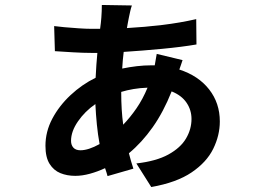

<svg xmlns="http://www.w3.org/2000/svg" viewBox="-20 -698 1040 773"><path d="M511 -676Q507 -665 504.5 -653.5Q502 -642 499 -628Q497 -618 495 -607.5Q493 -597 491 -585Q563 -589 633.5 -597.5Q704 -606 770 -621L771 -519Q713 -509 634 -501.5Q555 -494 478 -489Q474 -457 472 -422Q501 -428 530.5 -431.5Q560 -435 589 -435Q593 -435 596 -435Q599 -435 603 -435Q605 -448 607.5 -461Q610 -474 611 -481L715 -456Q713 -450 709.5 -439.5Q706 -429 702 -418Q779 -393 822 -338Q865 -283 865 -209Q865 -153 838.5 -99Q812 -45 751.5 -4Q691 37 589 55L529 -40Q609 -49 658 -76Q707 -103 729 -140.5Q751 -178 751 -219Q751 -255 731 -284.5Q711 -314 671 -330Q638 -247 594.5 -185.5Q551 -124 499 -81Q503 -65 507.5 -49.5Q512 -34 517 -19L413 11Q411 3 408.5 -4.5Q406 -12 403 -21Q373 -7 342 1.5Q311 10 283 10Q250 10 223 -1Q196 -12 179.5 -38.5Q163 -65 163 -111Q163 -168 190.5 -220Q218 -272 264 -315Q310 -358 365 -385Q366 -411 368 -436.5Q370 -462 372 -485Q365 -485 359 -485Q353 -485 347 -485Q315 -485 272.5 -487.5Q230 -490 201 -492L198 -593Q212 -591 239.5 -588.5Q267 -586 297 -584Q327 -582 347 -582Q356 -582 365 -582Q374 -582 383 -582Q385 -594 386 -605.5Q387 -617 388 -627Q389 -638 389.5 -653Q390 -668 390 -678ZM266 -131Q266 -114 275.5 -103.5Q285 -93 304 -93Q336 -93 381 -118Q374 -156 370 -196.5Q366 -237 364 -279Q322 -250 294 -209.5Q266 -169 266 -131ZM468 -328Q468 -291 470 -258Q472 -225 476 -196Q504 -225 529.5 -262Q555 -299 574 -345Q544 -344 517.5 -339.5Q491 -335 468 -328Z"/></svg>

Font: Chiron Sans HK TT
Style: Bold
Weight: 700
Designer: Ryoko NISHIZUKA 西塚涼子 (kana, bopomofo & ideographs); Paul D. Hunt (Latin, Greek & Cyrillic); Sandoll Communications 산돌커뮤니
Foundry: Adobe
Version: Version 2.022;hotconv 1.0.109;makeotfexe 2.5.65596